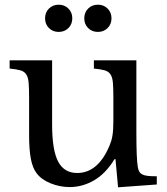

<svg xmlns="http://www.w3.org/2000/svg" viewBox="-20 -787 710 818"><path d="M463 -370Q463 -411 461 -434.5Q459 -458 450.5 -470.5Q442 -483 425.5 -487.5Q409 -492 380 -495V-530H561V-223Q561 -166 562.5 -130Q564 -94 567 -76Q569 -63 573.5 -55.5Q578 -48 587 -43.5Q596 -39 610.5 -37.5Q625 -36 648 -36V-1L483 11L472 -109H468Q430 -47 380.5 -18.5Q331 10 277 10Q235 10 195.5 -6Q156 -22 136 -49Q119 -71 111.5 -110Q104 -149 104 -211V-370Q104 -411 102 -434.5Q100 -458 91.5 -470.5Q83 -483 66.5 -487.5Q50 -492 21 -495V-530H202V-257Q202 -148 227.5 -99Q253 -50 309 -50Q397 -50 446 -165Q451 -177 454 -187Q457 -197 459 -209Q461 -221 462 -236Q463 -251 463 -272ZM172 -709Q172 -734 188.5 -750.5Q205 -767 230 -767Q255 -767 271.5 -750.5Q288 -734 288 -709Q288 -684 271.5 -667.5Q255 -651 230 -651Q205 -651 188.5 -667.5Q172 -684 172 -709ZM339 -709Q339 -734 355.5 -750.5Q372 -767 397 -767Q422 -767 438.5 -750.5Q455 -734 455 -709Q455 -684 438.5 -667.5Q422 -651 397 -651Q372 -651 355.5 -667.5Q339 -684 339 -709Z"/></svg>

Font: Libre Baskerville
Style: Regular
Weight: 400
Designer: Pablo Impallari, Rodrigo Fuenzalida
Foundry: Pablo Impallari, Rodrigo Fuenzalida
Version: Version 1.000; ttfautohint (v0.93) -l 8 -r 50 -G 200 -x 14 -